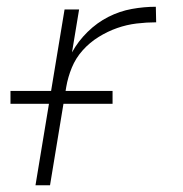

<svg xmlns="http://www.w3.org/2000/svg" viewBox="-20 -548 540 568"><path d="M85 0 171 -520H214L193 -393Q211 -426 239 -453.5Q267 -481 300.5 -498Q334 -515 370 -521.5Q406 -528 441 -528L442 -482Q414 -482 384.5 -478.5Q355 -475 326.5 -465Q298 -455 271.5 -438.5Q245 -422 224.5 -399Q204 -376 192.5 -348Q181 -320 176 -291L128 0ZM313 -241H11V-279H313Z"/></svg>

Font: Iosevka Aile XLt Obl
Style: Regular
Weight: 200
Italic angle: -9°
Designer: Belleve Invis
Foundry: Belleve Invis
Version: Version 31.1.0; ttfautohint (v1.8.4)